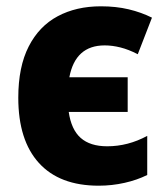

<svg xmlns="http://www.w3.org/2000/svg" viewBox="-20 -579 531 609"><path d="M293 10Q169 10 103.5 -62Q38 -134 38 -269Q38 -367 71 -431.5Q104 -496 163 -527.5Q222 -559 300 -559Q348 -559 388 -549.5Q428 -540 462 -523L417 -407Q388 -422 362 -428.5Q336 -435 312 -435Q219 -435 200 -334H385V-224H198Q206 -168 236 -141.5Q266 -115 320 -115Q386 -115 447 -148V-24Q415 -8 375 1Q335 10 293 10Z"/></svg>

Font: Noto Sans SemiCondensed ExtraBold
Style: Regular
Weight: 800
Width: 4
Designer: Monotype Design Team
Foundry: Monotype Imaging Inc.
Version: Version 2.013; ttfautohint (v1.8.4.7-5d5b)